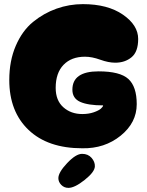

<svg xmlns="http://www.w3.org/2000/svg" viewBox="-20 -720 715 931"><path d="M379 -1Q487 1 565 -62Q643 -125 643 -215Q643 -300 602.5 -337Q562 -374 458 -374Q331 -374 331 -285Q331 -243 369 -226Q407 -209 480 -209Q480 -203 469.5 -193.5Q459 -184 434.5 -175.5Q410 -167 379 -167Q324 -167 287 -200Q250 -233 250 -294Q250 -366 288 -405.5Q326 -445 392 -445Q426 -445 466 -430.5Q506 -416 539 -416Q586 -416 618 -442.5Q650 -469 650 -531Q650 -598 576 -649Q502 -700 382 -700Q316 -700 254 -678Q192 -656 140 -613.5Q88 -571 56.5 -498Q25 -425 25 -332Q25 -179 118.5 -90Q212 -1 379 -1ZM312 191Q342 191 390.5 152.5Q439 114 440 87Q441 65 424 45.5Q407 26 378 26Q348 26 305.5 71Q263 116 263 144Q263 162 277 176.5Q291 191 312 191Z"/></svg>

Font: Cherry Bomb
Style: Regular
Weight: 400
Designer: satsuyako
Foundry: satsuyako
Version: Version 4.0